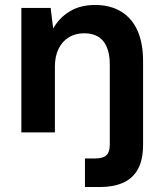

<svg xmlns="http://www.w3.org/2000/svg" viewBox="-20 -533 648 773"><path d="M66 0V-501H184L194 -418Q218 -461 260.5 -487Q303 -513 363 -513Q424 -513 467.5 -486.5Q511 -460 533.5 -410Q556 -360 556 -286V49Q556 111 535 148.5Q514 186 475 203Q436 220 383 220H322V105H362Q395 105 408.5 92Q422 79 422 50V-273Q422 -334 396.5 -366.5Q371 -399 318 -399Q284 -399 257.5 -383Q231 -367 216 -337Q201 -307 201 -264V0Z"/></svg>

Font: DM Sans 18pt
Style: Bold
Weight: 700
Designer: Colophon Foundry, Jonny Pinhorn
Foundry: Colophon Foundry
Version: Version 4.004;gftools[0.9.30]